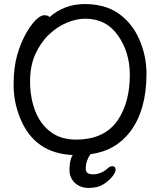

<svg xmlns="http://www.w3.org/2000/svg" viewBox="-20 -739 785 945"><path d="M354 -52Q495 -52 560 -148Q619 -236 619 -371Q619 -481 561 -564Q503 -647 399 -647Q357 -647 309.5 -627.5Q262 -608 221 -569Q180 -530 154 -472.5Q128 -415 128 -338Q128 -260 152.5 -195Q177 -130 227.5 -91Q278 -52 354 -52ZM322 97Q322 48 338 24Q152 16 81 -153Q47 -234 47 -320Q47 -405 63.5 -464Q80 -523 104.5 -568Q129 -613 154 -638.5Q179 -664 198 -664Q216 -664 224 -655Q297 -719 397 -719Q497 -719 563.5 -672.5Q630 -626 665.5 -545.5Q701 -465 701 -375Q701 -198 621 -91Q548 4 425 20Q402 53 402 92Q402 119 437 119Q476 119 507 92Q520 79 533 79Q549 79 549 96Q549 110 531.5 131.5Q514 153 486.5 169.5Q459 186 417 186Q375 186 348.5 161Q322 136 322 97Z"/></svg>

Font: LXGW WenKai Medium
Style: Regular
Weight: 500
Designer: LXGW / Fontworks Inc.
Foundry: LXGW / Fontworks Inc.
Version: Version 1.501; October 10, 2024